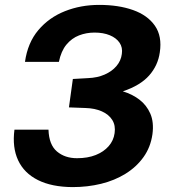

<svg xmlns="http://www.w3.org/2000/svg" viewBox="-20 -753 694 784"><path d="M276.5 11Q191 10.5 134.8 -17.8Q78.5 -46 54 -98.5Q29.5 -151 39 -223.5H178Q180 -162 212.5 -134.5Q245 -107 294.5 -107Q338 -107 370.8 -120Q403.5 -133 423.8 -156.2Q444 -179.5 448 -209.5Q452.5 -240.5 438.5 -263Q424.5 -285.5 396 -298.2Q367.5 -311 328.5 -312L261.5 -314.5L277.5 -430.5L339.5 -434Q377.5 -435.5 407.2 -448.5Q437 -461.5 455.5 -483.2Q474 -505 477.5 -532.5Q481.5 -559 468.2 -578.5Q455 -598 428.5 -609Q402 -620 366 -620Q332.5 -620 302.8 -608.5Q273 -597 251.2 -570.8Q229.5 -544.5 220.5 -500.5H82Q93 -578.5 136.5 -630Q180 -681.5 244.8 -707.2Q309.5 -733 385 -733Q464 -733 523.2 -712Q582.5 -691 612.5 -648Q642.5 -605 632.5 -539Q625 -485.5 589 -444.8Q553 -404 481.5 -380Q519 -369 548.8 -346.5Q578.5 -324 593.8 -289Q609 -254 602.5 -205Q595 -152 566 -111.5Q537 -71 492.5 -43.5Q448 -16 392.8 -2.5Q337.5 11 276.5 11Z"/></svg>

Font: Public Sans Thin
Style: Bold Italic
Weight: 700
Italic angle: -8°
Version: Version 2.001